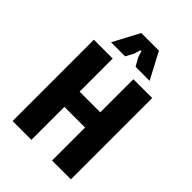

<svg xmlns="http://www.w3.org/2000/svg" viewBox="-264 -1051 1169 1169"><g transform="rotate(45 320.0 -466.5)"><path d="M69 0H231V-284H409V0H571V-700H409V-415H231V-700H69ZM154 -763H275L303 -816L313 -850C316 -859 323 -859 325 -850L335 -816L365 -763H486L396 -933H244Z"/></g></svg>

Font: Finlandica
Style: Bold
Weight: 700
Designer: Niklas Ekholm, Juho Hiilivirta, Jaakko Suomalainen
Foundry: Helsinki Type Studio
Version: Version 2.000;Glyphs 3.2 (3202)